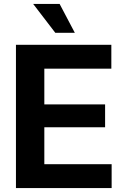

<svg xmlns="http://www.w3.org/2000/svg" viewBox="-20 -955 639 975"><path d="M61 0V-727.5H545.4V-606.4H205.1V-424.8H513.7V-308.6H205.1V-121.1H546.9V0ZM260.7 -788.6 148.4 -935.1H282.7L359.9 -788.6Z"/></svg>

Font: Inter Cardless Tabular Bold
Style: Bold
Weight: 700
Designer: Rasmus Andersson
Foundry: rsms
Version: Version 4.000;git-4fc901f